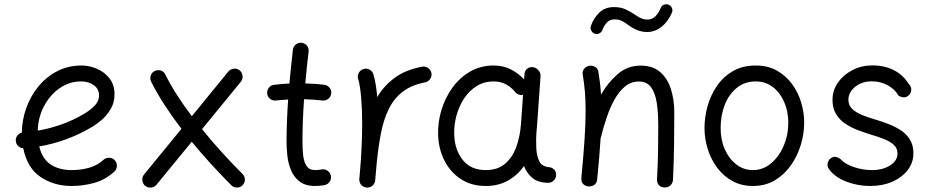

<svg xmlns="http://www.w3.org/2000/svg" viewBox="-20 -827 4274 884"><path d="M506.3 -36.6Q463.4 2 412.1 15.6Q360.8 29.3 310.1 29.3Q228.5 29.3 167 -12Q105.5 -53.2 86.9 -144.5Q73.2 -145 63.5 -154.8Q53.7 -164.6 52.7 -178.2Q51.8 -191.9 59.8 -202.6Q67.9 -213.4 80.6 -216.3Q81.1 -273.4 100.6 -328.6Q120.1 -383.8 156.2 -428.2Q192.4 -472.7 242.9 -499Q293.5 -525.4 355.5 -525.4Q391.1 -525.4 426 -510.5Q460.9 -495.6 484.1 -466.1Q507.3 -436.5 507.3 -393.1Q507.3 -354.5 489.5 -324.7Q471.7 -294.9 447.8 -274.7Q423.8 -254.4 405.8 -243.7Q290 -174.8 160.6 -152.8Q174.3 -95.7 213.1 -69.8Q252 -43.9 310.1 -43.9Q353.5 -43.9 391.4 -54.9Q429.2 -65.9 456.5 -91.3Q467.8 -101.1 483.2 -100.6Q498.5 -100.1 508.8 -88.9Q518.6 -77.6 518.1 -62.3Q517.6 -46.9 506.3 -36.6ZM353.5 -452.1Q298.8 -452.1 254.2 -420.7Q209.5 -389.2 182.4 -337.6Q155.3 -286.1 153.8 -225.6Q210.9 -235.4 264.6 -254.6Q318.4 -273.9 365.7 -302.2Q396 -319.8 416 -340.6Q436 -361.3 436 -387.7Q436 -417.5 411.9 -434.8Q387.7 -452.1 353.5 -452.1Z M648.4 28.8Q637.2 19 635.5 3.7Q633.8 -11.7 643.1 -23.4L815.4 -233.9Q774.4 -287.6 738.5 -342.5Q702.6 -397.5 675.8 -451.2Q669.4 -464.8 674.1 -479.2Q678.7 -493.7 692.4 -500Q706.1 -506.8 720.5 -502.2Q734.9 -497.6 741.2 -483.9Q764.2 -437.5 795.4 -388.9Q826.7 -340.3 863.3 -292L1031.2 -497.6Q1041 -508.8 1056.4 -510.7Q1071.8 -512.7 1083.5 -502.9Q1094.7 -493.7 1096.7 -478Q1098.6 -462.4 1088.9 -450.7L910.2 -232.4Q956.1 -175.3 1004.4 -122.6Q1052.7 -69.8 1096.7 -25.9Q1107.4 -15.1 1107.4 0Q1107.4 15.1 1096.7 25.9Q1085.9 36.6 1070.8 36.6Q1055.7 36.6 1044.9 25.9Q1002 -17.1 955.1 -68.1Q908.2 -119.1 862.8 -174.3L700.7 23.4Q691.4 34.7 675.8 36.4Q660.2 38.1 648.4 28.8Z M1504.9 -396Q1502.9 -380.9 1491 -371.6Q1479 -362.3 1464.4 -364.3Q1424.3 -369.1 1379.9 -370.1Q1376.5 -321.3 1374.5 -272.2Q1372.6 -223.1 1372.6 -173.3Q1372.6 -142.1 1375.7 -112.3Q1378.9 -82.5 1391.4 -63.2Q1403.8 -43.9 1431.2 -43.9Q1444.8 -43.9 1460.9 -46.9Q1475.6 -49.8 1488 -41Q1500.5 -32.2 1503.4 -17.6Q1506.3 -2.9 1497.6 9.8Q1488.8 22.5 1474.1 25.4Q1462.4 27.3 1451.7 28.3Q1440.9 29.3 1431.2 29.3Q1385.7 29.3 1359.1 8.5Q1332.5 -12.2 1319.6 -44.2Q1306.6 -76.2 1303 -110.8Q1299.3 -145.5 1299.3 -173.3Q1299.3 -222.7 1301.3 -271.5Q1303.2 -320.3 1306.6 -368.7Q1278.3 -367.2 1251 -364.3Q1236.3 -362.3 1224.1 -371.6Q1211.9 -380.9 1210.4 -396Q1208.5 -410.6 1217.8 -422.9Q1227.1 -435.1 1242.2 -436.5Q1275.9 -440.9 1312.5 -442.4Q1315.9 -481.4 1320.1 -520.5Q1324.2 -559.6 1328.6 -598.1Q1330.1 -612.8 1342 -622.3Q1354 -631.8 1369.1 -629.9Q1383.8 -628.4 1393.3 -616.5Q1402.8 -604.5 1400.9 -589.4Q1396.5 -552.7 1392.6 -516.1Q1388.7 -479.5 1385.7 -442.9Q1408.2 -442.4 1430.2 -440.9Q1452.1 -439.5 1473.6 -436.5Q1488.3 -434.6 1497.8 -422.6Q1507.3 -410.6 1504.9 -396Z M1667 36.6Q1662.1 36.1 1657.7 34.2Q1657.7 34.2 1657.7 34.2Q1656.7 33.7 1656.2 33.7Q1638.7 25.9 1634.8 7.3Q1634.8 6.8 1634.8 6.3Q1634.8 6.3 1634.8 5.4Q1633.8 1 1634.3 -3.9Q1634.3 -5.9 1634.8 -7.3Q1636.2 -24.9 1637.7 -42.2Q1639.2 -59.6 1640.6 -76.7Q1643.6 -119.1 1645.5 -166.3Q1647.5 -213.4 1647.5 -259.8Q1647.5 -322.3 1642.8 -377.7Q1638.2 -433.1 1628.9 -463.9Q1624.5 -478 1632.1 -491.7Q1639.6 -505.4 1653.8 -509.3Q1668 -513.7 1681.6 -506.3Q1695.3 -499 1699.2 -484.9Q1705.6 -463.4 1710 -436.8Q1714.4 -410.2 1716.8 -379.9Q1747.1 -431.6 1796.9 -468.5Q1846.7 -505.4 1923.3 -520Q1938 -522.9 1950.7 -514.2Q1963.4 -505.4 1966.3 -490.7Q1969.2 -476.1 1960.4 -463.4Q1951.7 -450.7 1937 -447.8Q1873.5 -435.5 1833 -403.8Q1792.5 -372.1 1769 -323.2Q1745.6 -274.4 1733.4 -210.7Q1721.2 -147 1713.9 -70.8Q1710.9 -31.2 1707.5 3.9Q1707 8.8 1705.1 13.2Q1705.1 13.2 1705.1 13.2Q1704.6 14.2 1704.6 14.6Q1696.8 32.2 1678.2 36.1Q1677.7 36.1 1677.2 36.1Q1676.8 36.1 1676.3 36.1Q1671.9 37.1 1667 36.6Z M2503.9 14.6Q2459 14.6 2432.4 -6.8Q2405.8 -28.3 2392.6 -62.5Q2362.8 -20.5 2318.8 4.4Q2274.9 29.3 2216.3 29.3Q2150.4 29.3 2101.8 -2.4Q2053.2 -34.2 2026.1 -88.1Q1999 -142.1 1997.1 -207.5Q1995.6 -265.6 2012.9 -322Q2030.3 -378.4 2063.7 -424.3Q2097.2 -470.2 2145 -497.8Q2192.9 -525.4 2252.9 -525.4Q2296.4 -525.4 2330.8 -508.1Q2365.2 -490.7 2393.1 -461.4L2395 -486.3Q2396 -501.5 2407.5 -510.7Q2418.9 -520 2434.1 -517.6Q2448.7 -515.6 2459.2 -503.4Q2469.7 -491.2 2468.8 -476.6L2452.6 -248.5Q2451.7 -235.4 2450.2 -222.2Q2448.7 -202.6 2448.5 -181.4Q2448.2 -160.2 2449.2 -143.1Q2451.2 -108.9 2463.1 -84Q2475.1 -59.1 2513.7 -56.6Q2523.4 -54.2 2531.7 -46.1Q2540 -38.1 2540.5 -22Q2540.5 -6.8 2529.8 3.9Q2519 14.6 2503.9 14.6ZM2216.8 -43.9Q2270.5 -43.9 2304.7 -72.5Q2338.9 -101.1 2356.7 -149.7Q2374.5 -198.2 2378.9 -258.3L2388.2 -390.1Q2377.4 -388.2 2366.5 -392.6Q2355.5 -397 2349.1 -406.7Q2332.5 -426.3 2308.6 -439.2Q2284.7 -452.1 2252.9 -452.1Q2209 -452.1 2174.6 -430.7Q2140.1 -409.2 2116.7 -373.5Q2093.3 -337.9 2081.5 -294.4Q2069.8 -251 2071.3 -206.5Q2073.7 -136.7 2110.8 -90.3Q2147.9 -43.9 2216.8 -43.9Z M2656.7 -7.3Q2666.5 -111.8 2671.4 -185.5Q2676.3 -259.3 2676.3 -315.9Q2676.3 -363.3 2673.1 -403.1Q2669.9 -442.9 2663.1 -482.9Q2660.6 -500 2669.2 -510Q2677.7 -520 2689.9 -523.4Q2704.1 -526.9 2718.5 -520Q2732.9 -513.2 2735.4 -494.6Q2739.7 -468.8 2742.7 -443.1Q2745.6 -417.5 2747.1 -391.1Q2779.3 -447.3 2824.2 -486.1Q2869.1 -524.9 2929.2 -524.9Q2985.8 -524.9 3019.8 -495.1Q3053.7 -465.3 3069.1 -416.5Q3084.5 -367.7 3084.5 -310.5Q3084.5 -234.4 3083.5 -157.7Q3082.5 -81.1 3078.6 0.5Q3078.1 14.2 3068.1 25.1Q3058.1 36.1 3041 36.1Q3022.9 36.1 3013.7 25.4Q3004.4 14.6 3004.9 0Q3008.8 -69.8 3009.8 -130.4Q3010.7 -190.9 3010.7 -251.5Q3010.7 -308.6 3003.7 -354Q2996.6 -399.4 2977.3 -425.5Q2958 -451.7 2921.4 -451.7Q2884.8 -451.7 2856.9 -428.2Q2829.1 -404.8 2808.1 -366.5Q2787.1 -328.1 2772 -282.2Q2756.8 -236.3 2745.6 -190.9Q2745.1 -189.5 2745.1 -188.5Q2742.7 -148.4 2738.8 -101.8Q2734.9 -55.2 2729.5 -0.5Q2727.5 17.1 2715.1 24.9Q2702.6 32.7 2688.5 31.2Q2675.3 30.3 2665.3 20.5Q2655.3 10.7 2656.7 -7.3ZM2718.8 -671.4Q2708 -675.3 2702.4 -685.8Q2696.8 -696.3 2700.2 -706.5Q2711.9 -741.2 2738 -767.8Q2764.2 -794.4 2807.1 -794.4Q2838.9 -794.4 2863.5 -782.5Q2888.2 -770.5 2908.2 -756.3Q2936 -736.8 2959.5 -736.8Q2983.9 -736.8 2998.8 -753.2Q3013.7 -769.5 3022 -790Q3025.9 -801.3 3037.1 -805.4Q3048.3 -809.6 3058.6 -805.2Q3069.3 -800.8 3073.7 -789.8Q3078.1 -778.8 3073.7 -768.6Q3055.7 -727.1 3025.6 -703.4Q2995.6 -679.7 2959.5 -679.7Q2937 -679.7 2915.8 -687.7Q2894.5 -695.8 2874 -710.9Q2859.4 -722.2 2844.5 -730Q2829.6 -737.8 2810.1 -737.8Q2785.6 -737.8 2772.5 -721.7Q2759.3 -705.6 2753.9 -689.9Q2750.5 -679.2 2740 -673.6Q2729.5 -668 2718.8 -671.4Z M3459.5 -525.4Q3515.1 -525.4 3556.9 -502Q3598.6 -478.5 3626.7 -440.2Q3654.8 -401.9 3668.7 -355.5Q3682.6 -309.1 3682.6 -262.7Q3682.6 -211.4 3667 -159.9Q3651.4 -108.4 3621.3 -65.7Q3591.3 -22.9 3547.4 3.2Q3503.4 29.3 3446.3 29.3Q3393.6 29.3 3352.3 6.6Q3311 -16.1 3282.5 -54.2Q3253.9 -92.3 3238.8 -139.9Q3223.6 -187.5 3223.6 -237.3Q3223.6 -288.6 3238 -339.4Q3252.4 -390.1 3281.7 -432.4Q3311 -474.6 3355.2 -500Q3399.4 -525.4 3459.5 -525.4ZM3459.5 -452.1Q3409.2 -452.1 3372.8 -422.9Q3336.4 -393.6 3317.1 -345Q3297.9 -296.4 3297.9 -237.3Q3297.9 -182.6 3317.4 -138.9Q3336.9 -95.2 3370.6 -69.6Q3404.3 -43.9 3446.3 -43.9Q3492.7 -43.9 3529.5 -74.5Q3566.4 -105 3587.9 -155Q3609.4 -205.1 3609.4 -262.7Q3609.4 -313.5 3590.8 -356.7Q3572.3 -399.9 3538.6 -426Q3504.9 -452.1 3459.5 -452.1Z M4166 -390.1Q4156.7 -379.4 4142.8 -378.9Q4128.9 -378.4 4116.2 -387.7Q4099.1 -417.5 4066.2 -435.1Q4033.2 -452.6 3993.7 -452.6Q3948.2 -452.6 3917.2 -427.2Q3886.2 -401.9 3886.2 -367.2Q3886.2 -341.3 3904.8 -324.5Q3923.3 -307.6 3951.4 -296.6Q3979.5 -285.6 4009.3 -276.9Q4037.1 -268.6 4067.9 -257.1Q4098.6 -245.6 4125.5 -228.5Q4152.3 -211.4 4168.9 -185.3Q4185.5 -159.2 4185.5 -121.6Q4185.5 -78.1 4159.2 -43.9Q4132.8 -9.8 4087.9 9.8Q4043 29.3 3986.8 29.3Q3927.7 29.3 3875 8.5Q3822.3 -12.2 3796.4 -48.8Q3787.6 -61.5 3790.8 -76.2Q3793.9 -90.8 3806.2 -99.1Q3818.4 -107.4 3830.1 -104.2Q3841.8 -101.1 3849.6 -94.7Q3869.1 -72.3 3910.6 -58.1Q3952.1 -43.9 3994.1 -43.9Q4044.9 -43.9 4078.6 -65.7Q4112.3 -87.4 4112.3 -120.1Q4112.3 -145 4094.2 -160.9Q4076.2 -176.8 4048.6 -187.5Q4021 -198.2 3992.2 -206.5Q3963.9 -215.3 3932.6 -226.8Q3901.4 -238.3 3874 -256.1Q3846.7 -273.9 3829.8 -301Q3813 -328.1 3813 -367.2Q3813 -411.1 3838.1 -447Q3863.3 -482.9 3905 -504.4Q3946.8 -525.9 3996.1 -525.9Q4053.7 -525.9 4096.4 -503.4Q4139.2 -481 4164.1 -440.4Q4175.3 -430.2 4175.5 -415.5Q4175.8 -400.9 4166 -390.1Z"/></svg>

Font: Mikhak-FD Regular
Style: FD-Regular
Weight: 400
Designer: Amin Abedi
Version: Version 3.2